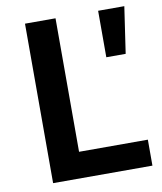

<svg xmlns="http://www.w3.org/2000/svg" viewBox="-80 -765 701 830"><g transform="rotate(-10 270.5 -350.0)"><path d="M86 -700H220V-114H522V0H86ZM407 -700H522L492 -496H407Z"/></g></svg>

Font: Alexandria Medium
Style: Regular
Weight: 500
Designer: Mohamed Gaber
Foundry: Kief Type Foundry
Version: Version 5.100